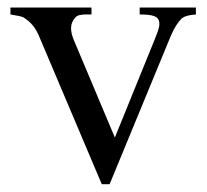

<svg xmlns="http://www.w3.org/2000/svg" viewBox="-20 -467 540 502"><path d="M492.2 -429.2Q479 -428.2 470.5 -426Q461.9 -423.8 455.6 -419.4Q447.3 -411.1 439.9 -399.4Q432.6 -387.7 425.3 -370.1L266.6 14.6H246.1L85.4 -364.7Q80.6 -377 75.7 -385.7Q70.8 -394.5 65.4 -400.9Q60.1 -407.2 54.2 -412.1Q48.3 -417 41.5 -421.4Q37.1 -423.8 28.8 -425.3Q20.5 -426.8 7.3 -429.2V-447.3H219.2V-429.2H205.1Q195.8 -429.2 188 -427.5Q180.2 -425.8 176.3 -420.4Q166.5 -410.2 165.8 -394.5Q165 -378.9 176.3 -354.5L280.3 -107.4L384.8 -364.7Q393.6 -385.3 396 -397.5Q398.4 -409.7 393.1 -418Q391.6 -419.9 388.9 -421.9Q386.2 -423.8 381.1 -425.5Q376 -427.2 367.4 -428.2Q358.9 -429.2 345.2 -429.2V-447.3H492.2Z"/></svg>

Font: Doulos SIL Compact
Style: Regular
Weight: 400
Designer: Walt Agee, Victor Gaultney, Peter Martin, Debbi Hosken
Foundry: SIL International
Version: Version 4.110; 2011; Maintenance release ; LnSpcTght